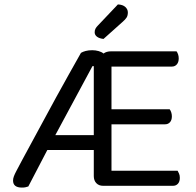

<svg xmlns="http://www.w3.org/2000/svg" viewBox="-20 -840 884 868"><path d="M397 -613Q412 -613 426 -609Q440 -605 448 -598Q461 -608 483 -608H778Q782 -603 785 -594.5Q788 -586 788 -576Q788 -559 779.5 -549Q771 -539 757 -539H484V-346H747Q751 -341 754 -332.5Q757 -324 757 -314Q757 -297 748.5 -287.5Q740 -278 726 -278H484V-68H783Q786 -63 789.5 -55Q793 -47 793 -36Q793 -19 784.5 -9.5Q776 0 762 0H446Q427 0 415.5 -12Q404 -24 404 -44V-162H194L108 3Q101 5 95.5 6.5Q90 8 79 8Q39 8 39 -24Q39 -33 43 -43.5Q47 -54 54 -67Q63 -84 81 -118Q99 -152 123.5 -196.5Q148 -241 176 -293.5Q204 -346 233.5 -399.5Q263 -453 292 -505Q321 -557 346 -601Q354 -606 367 -609.5Q380 -613 397 -613ZM230 -229H404V-541H398ZM513 -820Q535 -819 546.5 -808.5Q558 -798 558 -784Q558 -770 552.5 -761Q547 -752 533 -740L448 -664Q429 -666 418.5 -674Q408 -682 408 -694Q408 -704 412 -711Q416 -718 422 -724Z"/></svg>

Font: Baloo Thambi 2
Style: Regular
Weight: 400
Designer: Aadarsh Rajan and Ek Type
Foundry: Ek Type
Version: Version 1.640;hotconv 1.0.111;makeotfexe 2.5.65597; ttfautoh